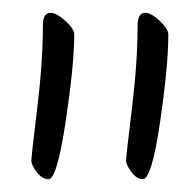

<svg xmlns="http://www.w3.org/2000/svg" viewBox="-20 -846 289 300"><path d="M207 -826Q216 -826 229.5 -813.5Q243 -801 243 -792Q243 -743 230 -654.5Q217 -566 203 -566Q194 -566 185.5 -577Q177 -588 177 -595Q177 -602 186 -675.5Q195 -749 195 -806Q195 -826 207 -826ZM59 -826Q68 -826 82 -813.5Q96 -801 96 -792Q96 -745 82.5 -655.5Q69 -566 56 -566Q46 -566 37.5 -577Q29 -588 29 -595Q29 -602 38 -675.5Q47 -749 47 -806Q47 -826 59 -826Z"/></svg>

Font: Kalam Light
Style: Regular
Weight: 300
Version: Version 2.001;PS 1.0;hotconv 1.0.79;makeotf.lib2.5.61930; tt